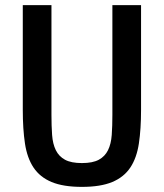

<svg xmlns="http://www.w3.org/2000/svg" viewBox="-20 -718 640 750"><path d="M181 -698V-269Q181 -226 183.5 -191Q186 -156 198 -131.5Q210 -107 234 -94Q258 -81 300 -81Q342 -81 366 -94Q390 -107 402 -131.5Q414 -156 416.5 -191Q419 -226 419 -269V-698H531V-289Q531 -214 522.5 -157.5Q514 -101 489 -63.5Q464 -26 418.5 -7Q373 12 300 12Q227 12 181.5 -7Q136 -26 111 -63.5Q86 -101 77.5 -157.5Q69 -214 69 -289V-698Z"/></svg>

Font: IBM Plaex Mono Medium
Style: Regular
Weight: 500
Designer: Mike Abbink, Paul van der Laan, Pieter van Rosmalen
Foundry: Bold Monday
Version: Version 2.003